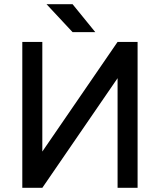

<svg xmlns="http://www.w3.org/2000/svg" viewBox="-20 -901 766 921"><path d="M640 -700V0H544V-526L183 0H87V-700H183V-174L544 -700ZM328 -747H437L328 -881H203Z"/></svg>

Font: Unageo
Style: Medium
Weight: 500
Designer: Richard Sepsi
Foundry: Richard Sepsi
Version: Version 2.000